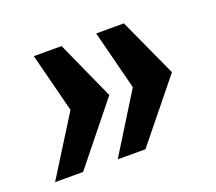

<svg xmlns="http://www.w3.org/2000/svg" viewBox="-75 -604 645 573"><g transform="rotate(-20 247.5 -317.5)"><path d="M210 -130 326 -317 278 -505H366L451 -319L298 -130ZM11 -130 128 -317 80 -505H168L252 -319L100 -130Z"/></g></svg>

Font: Sansita Swashed Light
Style: Regular
Weight: 400
Version: Version 1.003